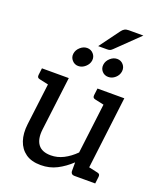

<svg xmlns="http://www.w3.org/2000/svg" viewBox="-159 -975 903 1082"><g transform="rotate(20 292.5 -434.0)"><path d="M216 8Q160 8 125.5 -16.5Q91 -41 76.5 -84Q62 -127 69 -184L109 -507H198L158 -184Q151 -126 174 -94.5Q197 -63 251 -63Q290 -63 326.5 -81.5Q363 -100 396 -133L442 -507H531L469 0H416Q396 0 394 -19V-73Q356 -37 312.5 -14.5Q269 8 216 8ZM439 0 459 -78 532 -62Q541 -60 544 -55Q547 -50 546 -41L541 0ZM139 -507 119 -429 46 -445Q37 -447 34 -452Q31 -457 32 -466L37 -507ZM472 -507 452 -429 379 -445Q370 -447 367 -452Q364 -457 365 -466L370 -507ZM288 -645Q285 -623 266 -606Q247 -589 224 -589Q202 -589 187 -606Q172 -623 175 -645Q178 -668 197 -685Q216 -702 238 -702Q261 -702 276 -685Q291 -668 288 -645ZM467 -645Q464 -622 445.5 -605.5Q427 -589 404 -589Q381 -589 366.5 -605.5Q352 -622 355 -645Q358 -668 377 -685Q396 -702 418 -702Q441 -702 455.5 -685Q470 -668 467 -645ZM424 -876H511L378 -747Q370 -739 363.5 -736Q357 -733 345 -733H292L381 -854Q389 -865 398.5 -870.5Q408 -876 424 -876Z"/></g></svg>

Font: Aleo
Style: Italic
Weight: 400
Italic angle: -7°
Designer: Alessio Laiso
Foundry: Alessio Laiso
Version: Version 2.001;gftools[0.9.29]